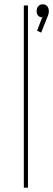

<svg xmlns="http://www.w3.org/2000/svg" viewBox="-20 -865 245 885"><path d="M108.9 -839.8V0H89.8V-839.8ZM205.1 -814Q205.1 -803.2 202.1 -795.9L169.9 -714.8L150.9 -723.1L172.9 -780.8L178.2 -784.2Q148.9 -785.6 148.9 -814Q148.9 -827.6 156.5 -836.4Q164.1 -845.2 176.8 -845.2Q189.9 -845.2 197.5 -836.4Q205.1 -827.6 205.1 -814Z"/></svg>

Font: Sinkin Sans 100 Thin
Style: Regular
Weight: 100
Designer: Keith Bates
Foundry: K-Type
Version: Sinkin Sans (version 1.0)  by Keith Bates   •   © 2014   www